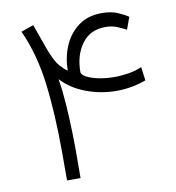

<svg xmlns="http://www.w3.org/2000/svg" viewBox="-74 -701 705 767"><g transform="rotate(-10 278.5 -317.0)"><path d="M393.6 -577.1Q331.5 -577.1 297.9 -531.2Q264.2 -485.4 264.2 -417Q264.2 -406.7 282.2 -396.7Q300.3 -386.7 330.1 -380.4Q359.9 -374 395.5 -374Q424.3 -374 453.9 -378.9Q483.4 -383.8 506.8 -394.5L514.2 -339.4Q455.6 -317.9 394 -317.9Q332 -317.9 272.5 -339.8Q212.9 -361.8 173.8 -404.3Q181.6 -355 185.3 -300.8Q189 -246.6 190.4 -196.5Q191.9 -146.5 191.9 -108.9L191.4 0H136.7V-110.8Q136.7 -269.5 121.3 -393.6Q106 -517.6 60.5 -616.7L111.3 -634.3L148.4 -530.3Q168.5 -477.1 186.3 -457.8Q204.1 -438.5 215.8 -431.6Q215.8 -484.4 235.4 -530.5Q254.9 -576.7 293.5 -605.5Q332 -634.3 388.2 -634.3Q426.3 -634.3 452.1 -623.3Q478 -612.3 495.1 -600.6L477.1 -551.3Q460.9 -560.1 440.2 -568.6Q419.4 -577.1 393.6 -577.1Z"/></g></svg>

Font: Vazirmatn RD FD ExtraLight
Style: Regular
Weight: 200
Designer: Saber Rastikerdar
Foundry: Saber Rastikerdar
Version: Version 33.003